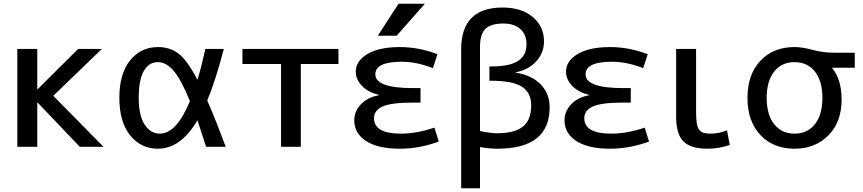

<svg xmlns="http://www.w3.org/2000/svg" viewBox="-20 -780 4583 1020"><path d="M180 -306 395 -520H521L263 -271L530 0H404L180 -235H178V0H72V-520H178V-306Z M1081 -246Q1122 -154 1179 0H1075Q1035 -124 1029 -141Q940 10 819 10Q728 10 671 -61.5Q614 -133 614 -260Q614 -388 671 -459Q728 -530 819 -530Q882 -530 928 -495.5Q974 -461 1029 -356Q1050 -425 1071 -520H1169Q1126 -354 1081 -246ZM989 -243Q941 -360 901.5 -405Q862 -450 819 -450Q771 -450 744 -403Q717 -356 717 -260Q717 -166 748.5 -118Q780 -70 829 -70Q918 -70 989 -243Z M1578 -440V0H1473V-440H1268V-520H1778V-440Z M1993 -274V-276Q1935 -290 1902.5 -324Q1870 -358 1870 -400Q1870 -456 1932 -493Q1994 -530 2104 -530Q2205 -530 2304 -492L2280 -418Q2193 -452 2114 -452Q1974 -452 1974 -385Q1974 -312 2174 -312H2214V-235H2174Q2059 -235 2013 -214.5Q1967 -194 1967 -152Q1967 -70 2110 -70Q2193 -70 2288 -102L2311 -28Q2208 10 2104 10Q1987 10 1924.5 -31Q1862 -72 1862 -140Q1862 -189 1898 -226.5Q1934 -264 1993 -274ZM2097 -760H2237L2087 -590H1987Z M2802 -220Q2802 -288 2752.5 -319.5Q2703 -351 2590 -351H2580V-427H2590Q2687 -427 2732 -456Q2777 -485 2777 -545Q2777 -596 2744.5 -625.5Q2712 -655 2655 -655Q2587 -655 2558.5 -626.5Q2530 -598 2530 -530V-84Q2587 -72 2620 -72Q2714 -72 2758 -107.5Q2802 -143 2802 -220ZM2530 1V220H2430V-518Q2430 -740 2650 -740Q2751 -740 2810.5 -689.5Q2870 -639 2870 -560Q2870 -500 2829 -454.5Q2788 -409 2720 -396V-394Q2804 -381 2852 -332Q2900 -283 2900 -210Q2900 10 2623 10Q2579 10 2530 1Z M3110 -274V-276Q3052 -290 3019.5 -324Q2987 -358 2987 -400Q2987 -456 3049 -493Q3111 -530 3221 -530Q3322 -530 3421 -492L3397 -418Q3310 -452 3231 -452Q3091 -452 3091 -385Q3091 -312 3291 -312H3331V-235H3291Q3176 -235 3130 -214.5Q3084 -194 3084 -152Q3084 -70 3227 -70Q3310 -70 3405 -102L3428 -28Q3325 10 3221 10Q3104 10 3041.5 -31Q2979 -72 2979 -140Q2979 -189 3015 -226.5Q3051 -264 3110 -274Z M3678 -520V-180Q3678 -114 3693.5 -92Q3709 -70 3752 -70Q3802 -70 3842 -88L3857 -10Q3800 10 3737 10Q3649 10 3610.5 -29Q3572 -68 3572 -160V-520Z M4401 -420V-418Q4451 -358 4451 -250Q4451 -132 4381 -61Q4311 10 4201 10Q4088 10 4019.5 -63Q3951 -136 3951 -260Q3951 -384 4019.5 -457Q4088 -530 4201 -530Q4242 -530 4297 -515Q4352 -500 4411 -500H4521V-420ZM4093 -120Q4133 -70 4201 -70Q4269 -70 4309 -120Q4349 -170 4349 -260Q4349 -350 4309 -400Q4269 -450 4201 -450Q4133 -450 4093 -400Q4053 -350 4053 -260Q4053 -170 4093 -120Z"/></svg>

Font: M PLUS 1p Medium
Style: Regular
Weight: 500
Version: Version 1.062